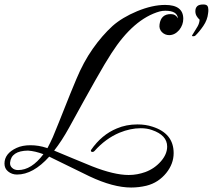

<svg xmlns="http://www.w3.org/2000/svg" viewBox="-27 -733 951 858"><path d="M559 105Q519 105 472.5 92.5Q426 80 373 55L193 -33Q121 47 49 47Q26 47 9 33Q-7 20 -7 -2Q-7 -47 47 -72Q73 -84 109 -84Q146 -84 182 -72L185 -71Q191 -82 197 -94.5Q203 -107 209 -120Q236 -185 261.5 -250Q287 -315 314 -379Q346 -456 387.5 -515Q429 -574 476 -617Q519 -655 586 -683Q654 -711 711 -711Q792 -711 792 -649Q792 -622 774 -599Q754 -576 729 -576Q710 -576 696 -590Q683 -604 686 -624Q692 -670 736 -670Q758 -670 768 -651Q765 -685 712 -685Q699 -685 687 -682Q570 -649 471 -495Q446 -457 399 -374Q352 -291 282 -163Q249 -103 215 -60Q257 -43 299 -25Q341 -7 384 10Q483 49 548 49Q568 49 586.5 45.5Q605 42 622 36Q663 21 692 -12Q720 -44 720 -78Q720 -129 652 -152Q641 -156 628.5 -158Q616 -160 602 -160Q556 -160 507 -140Q476 -127 448 -106.5Q420 -86 395 -58Q391 -54 387 -54Q379 -54 379 -60Q379 -62 380 -63Q427 -131 495 -159Q537 -177 587 -177Q624 -177 654 -167Q749 -137 749 -49Q749 -1 716 40Q699 61 677 75.5Q655 90 627 97Q610 101 593 103Q576 105 559 105ZM54 27Q114 27 167 -44Q148 -51 131 -55Q114 -59 98 -60Q23 -59 18 -6V-3Q18 9 27 17Q37 27 54 27ZM836 -571Q831 -571 831 -573Q831 -574 832 -576Q833 -578 834 -579Q848 -601 856 -615Q864 -629 865 -645Q857 -652 851.5 -661.5Q846 -671 846 -683Q846 -697 854 -705Q862 -713 881 -713Q895 -713 899.5 -707Q904 -701 904 -690Q904 -687 904 -683Q904 -679 903 -674Q900 -644 881.5 -617Q863 -590 845 -573Q842 -571 836 -571Z"/></svg>

Font: Carattere
Style: Regular
Weight: 400
Designer: Robert E. Leuschke
Foundry: Robert E. Leuschke
Version: Version 1.010; ttfautohint (v1.8.3)